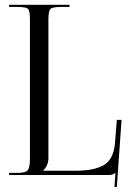

<svg xmlns="http://www.w3.org/2000/svg" viewBox="-20 -722 543 792"><path d="M17.6 0V-8.8H51.8Q85.9 -8.8 94.7 -20Q103.5 -31.2 103.5 -67.4V-642.6Q103.5 -677.7 95.2 -685.5Q86.9 -693.4 51.8 -693.4H17.6V-702.1H266.6V-693.4H232.4Q197.3 -693.4 188.5 -685.5Q179.7 -677.7 179.7 -642.6V-69.3Q179.7 -40 158.2 -18.6V-17.6H290Q368.2 -17.6 408.2 -41Q448.2 -64.5 454.1 -129.9L461.9 -227.5H481.4L461.9 49.8L452.1 48.8L456.1 -8.8H455.1Q446.3 0 428.7 0Z"/></svg>

Font: FoglihtenNo07
Style: Regular
Weight: 500
Designer: gluk (gluksza@wp.pl)
Foundry: gluk (gluksza@wp.pl)
Version: Version 0.871